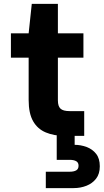

<svg xmlns="http://www.w3.org/2000/svg" viewBox="-20 -697 532 985"><path d="M311 0Q257 0 215 -17.5Q173 -35 150 -75Q127 -115 127 -184V-401H36V-526H127L143 -677H277V-526H408V-401H277V-182Q277 -152 290.5 -139.5Q304 -127 337 -127H412V0ZM215 268V184H337Q359 184 371 177Q383 170 383 153Q383 137 371 130Q359 123 337 123H271V-4H363V46Q394 46 424 57Q454 68 473 92Q492 116 492 156Q492 195 473 219.5Q454 244 423.5 256Q393 268 358 268Z"/></svg>

Font: DM Sans 9pt Black
Style: Regular
Weight: 900
Version: Version 4.004;gftools[0.9.30]